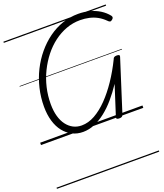

<svg xmlns="http://www.w3.org/2000/svg" viewBox="-215 -1030 1323 1545"><g transform="rotate(-20 446.5 -257.5)"><path d="M356 17Q305 17 263.5 -4Q222 -25 191.5 -63.5Q161 -102 144.5 -157.5Q128 -213 128 -281Q128 -361 146 -437Q164 -513 198 -581Q232 -649 279 -705.5Q326 -762 383 -803.5Q440 -845 505 -867.5Q570 -890 641 -890Q693 -890 739.5 -877.5Q786 -865 823.5 -841.5Q861 -818 888 -784Q894 -776 893 -768Q892 -760 881 -751Q870 -742 861.5 -744.5Q853 -747 843 -758Q816 -785 784.5 -802.5Q753 -820 716 -828.5Q679 -837 638 -837Q576 -837 519 -816Q462 -795 411.5 -757Q361 -719 320 -667Q279 -615 248.5 -553Q218 -491 202 -422.5Q186 -354 186 -283Q186 -224 199 -178Q212 -132 236 -100.5Q260 -69 292 -52.5Q324 -36 363 -36Q420 -36 476.5 -67.5Q533 -99 587.5 -155Q642 -211 692.5 -286Q743 -361 786 -449Q789 -460 797 -464.5Q805 -469 819 -469Q848 -469 841 -450L699 -5Q695 5 688 9.5Q681 14 665 14Q637 14 643 -5L725 -260Q685 -200 641.5 -149Q598 -98 551 -61Q504 -24 455 -3.5Q406 17 356 17ZM0 365H876V375H0ZM0 -20H876V0H0ZM0 -505H876V-500H0ZM0 -885H876V-875H0Z"/></g></svg>

Font: Playwrite DK Uloopet Guides
Style: Regular
Weight: 400
Designer: Veronika Burian, José Scaglione
Foundry: TypeTogether
Version: Version 1.003